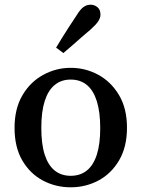

<svg xmlns="http://www.w3.org/2000/svg" viewBox="-20 -785 603 818"><path d="M281 13Q217 13 162.5 -16Q108 -45 75 -101.5Q42 -158 42 -240Q42 -322 75.5 -379Q109 -436 164 -466Q219 -496 281 -496Q344 -496 398.5 -466.5Q453 -437 487 -380Q521 -323 521 -241Q521 -159 487.5 -102Q454 -45 399.5 -16Q345 13 281 13ZM281 -36Q322 -36 350 -58.5Q378 -81 392.5 -126Q407 -171 407 -239Q407 -308 392.5 -354Q378 -400 350 -423Q322 -446 281 -446Q241 -446 213 -423Q185 -400 170.5 -354.5Q156 -309 156 -240Q156 -171 170.5 -126Q185 -81 213 -58.5Q241 -36 281 -36ZM219 -582Q232 -604 245.5 -625.5Q259 -647 274 -670.5Q289 -694 306 -719Q321 -744 335 -754.5Q349 -765 366 -765Q382 -765 395 -754.5Q408 -744 408 -723Q408 -709 399 -695Q390 -681 368 -661Q346 -643 326.5 -625.5Q307 -608 288 -591.5Q269 -575 250 -559Z"/></svg>

Font: Source Serif 4 18pt Medium
Style: Regular
Weight: 500
Designer: Frank Grießhammer
Foundry: Adobe Systems Incorporated
Version: Version 4.004;hotconv 1.0.116;makeotfexe 2.5.65601